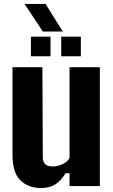

<svg xmlns="http://www.w3.org/2000/svg" viewBox="-20 -939 571 969"><path d="M188 10Q122 10 82.5 -29.2Q43 -68.5 43 -159V-600H194L196 -146Q196 -122 208 -110.5Q220 -99 247 -99Q271 -99 296.2 -110.8Q321.5 -122.5 331 -142V-600H484V0H331V-65H311Q286.5 -24.5 257.2 -7.2Q228 10 188 10ZM289 -655V-754H388V-655ZM136 -655V-754H235V-655ZM196 -780 104 -919H210L297 -780Z"/></svg>

Font: Big Shoulders Text Thin Black
Style: Regular
Weight: 900
Version: Version 2.002